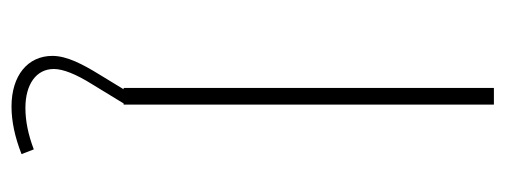

<svg xmlns="http://www.w3.org/2000/svg" viewBox="-295 -395 887 337"><g transform="rotate(90 148.5 -226.5)"><path d="M163.6 -649.9H134.3V0H136.7L110.8 42.5C92.8 71.8 78.1 99.6 78.1 125C78.1 168.5 112.8 196.8 167 196.8C192.9 196.8 220.7 190.9 250.5 179.2L242.2 157.7C216.3 167.5 192.4 172.4 169.4 172.4C127.9 172.4 101.1 153.3 101.1 122.6C101.1 106.4 109.9 84 127.9 55.2L161.6 0H163.6Z"/></g></svg>

Font: Estedad Thin
Style: Regular
Weight: 100
Designer: Amin Abedi
Version: Version 7.3